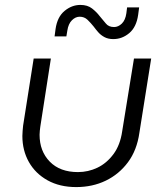

<svg xmlns="http://www.w3.org/2000/svg" viewBox="-20 -748 672 781"><path d="M595 -510 547 -208Q537 -137 500.5 -88Q464 -39 410 -13Q356 13 290 13Q223 13 173.5 -14.5Q124 -42 97.5 -89Q71 -136 71 -195Q71 -204 72 -215.5Q73 -227 74 -237L117 -510H187L144 -233Q143 -225 142 -216.5Q141 -208 141 -200Q141 -133 182.5 -90.5Q224 -48 297 -48Q339 -48 376.5 -66Q414 -84 441.5 -121Q469 -158 477 -214L525 -510ZM441 -589Q420 -589 405 -597Q390 -605 379.5 -617Q369 -629 361 -640Q349 -655 336 -667.5Q323 -680 304 -680Q287 -680 272.5 -665.5Q258 -651 254 -624L250 -600H202L206 -630Q213 -679 242.5 -703.5Q272 -728 307 -728Q336 -728 354.5 -713.5Q373 -699 385 -683Q399 -667 410.5 -652.5Q422 -638 444 -638Q461 -638 475.5 -652Q490 -666 494 -694L497 -718H546L542 -688Q535 -638 506 -613.5Q477 -589 441 -589Z"/></svg>

Font: MuseoModerno Thin Light
Style: Italic
Weight: 300
Italic angle: -9°
Version: Version 1.003